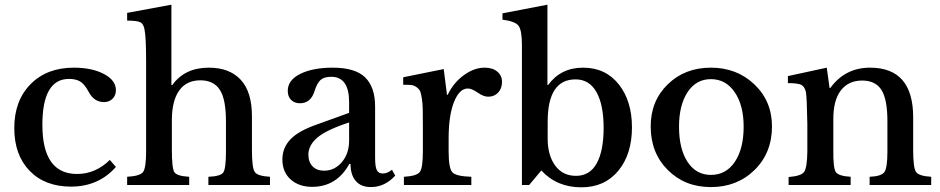

<svg xmlns="http://www.w3.org/2000/svg" viewBox="-20 -790 4015 820"><path d="M449 -107 475 -77Q401 7 283 7Q172 7 106.5 -60.5Q41 -128 41 -243Q41 -360 110.5 -430.5Q180 -501 295 -501Q373 -501 424 -474Q475 -447 475 -405Q475 -382 460.5 -368Q446 -354 424 -354Q381 -354 358 -399Q340 -432 321.5 -442.5Q303 -453 275 -453Q161 -453 161 -257Q161 -47 309 -47Q388 -47 449 -107Z M872 -501Q960 -501 1008 -449.5Q1056 -398 1056 -293V-150Q1056 -73 1068 -55.5Q1080 -38 1133 -35V0H870V-35Q923 -37 934 -54Q945 -71 945 -143V-272Q945 -367 918.5 -407Q892 -447 836 -447Q776 -447 745 -403Q714 -359 714 -276V-150Q714 -72 724.5 -55Q735 -38 788 -35V0H523V-35Q578 -38 591 -55.5Q604 -73 604 -143V-528Q604 -634 597 -665Q593 -688 579 -695Q565 -702 523 -702V-735L712 -770V-427H716Q769 -501 872 -501Z M1471 -190V-267Q1373 -235 1335 -202Q1297 -169 1297 -130Q1297 -98 1315 -79.5Q1333 -61 1364 -61Q1409 -61 1440 -97.5Q1471 -134 1471 -190ZM1338 -260 1471 -308V-353Q1471 -462 1395 -462Q1364 -462 1349 -448.5Q1334 -435 1323 -400Q1307 -349 1261 -349Q1238 -349 1223.5 -363Q1209 -377 1209 -402Q1209 -448 1262.5 -474.5Q1316 -501 1401 -501Q1497 -501 1539.5 -459.5Q1582 -418 1582 -335V-117Q1582 -77 1589.5 -63Q1597 -49 1615 -49Q1634 -49 1654 -65L1668 -40Q1623 9 1564 9Q1522 9 1499.5 -17Q1477 -43 1477 -90H1472Q1418 8 1313 8Q1257 8 1221.5 -23.5Q1186 -55 1186 -109Q1186 -159 1221 -195.5Q1256 -232 1338 -260Z M1896 -198V-145Q1896 -72 1911.5 -54.5Q1927 -37 1993 -35V0H1705V-35Q1760 -38 1773 -55.5Q1786 -73 1786 -143V-254Q1786 -299 1785.5 -323.5Q1785 -348 1781.5 -370.5Q1778 -393 1773.5 -402Q1769 -411 1758 -418.5Q1747 -426 1735.5 -427Q1724 -428 1702 -428V-460L1875 -495L1889 -385H1892Q1917 -437 1961 -469Q2005 -501 2050 -501Q2084 -501 2104 -484Q2124 -467 2124 -441Q2124 -412 2107.5 -394.5Q2091 -377 2065 -377Q2045 -377 2020 -394.5Q1995 -412 1978 -412Q1942 -412 1919 -354.5Q1896 -297 1896 -198Z M2318 -770V-427H2321Q2375 -501 2470 -501Q2566 -501 2622.5 -430Q2679 -359 2679 -246Q2679 -131 2620.5 -60.5Q2562 10 2463 10Q2358 10 2292 -62L2240 0H2209V-598Q2209 -660 2195 -679.5Q2181 -699 2126 -706V-733ZM2319 -270V-198Q2319 -127 2351 -83Q2383 -39 2440 -39Q2499 -39 2528.5 -92.5Q2558 -146 2558 -244Q2558 -342 2527.5 -396.5Q2497 -451 2438 -451Q2319 -451 2319 -270Z M3277 -250Q3277 -137 3202.5 -64Q3128 9 3016 9Q2905 9 2832 -64Q2759 -137 2759 -250Q2759 -359 2832 -430Q2905 -501 3016 -501Q3127 -501 3202 -429.5Q3277 -358 3277 -250ZM3016 -452Q2953 -452 2916.5 -396.5Q2880 -341 2880 -249Q2880 -154 2916.5 -98.5Q2953 -43 3016 -43Q3081 -43 3118.5 -99Q3156 -155 3156 -249Q3156 -340 3118 -396Q3080 -452 3016 -452Z M3523 -414H3526Q3589 -501 3696 -501Q3880 -501 3880 -289V-149Q3880 -74 3892 -56Q3904 -38 3957 -35V0H3694V-35Q3744 -37 3757 -55Q3770 -73 3770 -143V-271Q3770 -366 3744.5 -406Q3719 -446 3662 -446Q3603 -446 3570.5 -403Q3538 -360 3539 -277V-149Q3538 -73 3549.5 -55.5Q3561 -38 3613 -35V0H3348V-34Q3401 -38 3414 -55.5Q3427 -73 3428 -142V-262Q3426 -373 3422 -397Q3416 -421 3401.5 -428Q3387 -435 3345 -435V-465L3511 -501Z"/></svg>

Font: Kolar Light
Style: Regular
Weight: 300
Designer: Ramakrishna Saiteja (Kannada); Shiva Nallaperumal (Latin)
Foundry: Indian Type Foundry
Version: Version 1.001;PS 1.0;hotconv 1.0.88;makeotf.lib2.5.647800